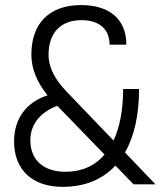

<svg xmlns="http://www.w3.org/2000/svg" viewBox="-20 -723 630 753"><path d="M503.9 0H589.8L470.2 -125C506.3 -188 525.4 -272 525.4 -374H462.9C462.9 -292 449.7 -224.1 425.3 -171.9L238.8 -366.2C196.8 -410.2 170.4 -458 170.4 -507.8C170.4 -594.2 217.8 -644 299.8 -644C369.1 -644 409.7 -608.9 409.7 -547.9H475.6C475.6 -646.5 410.6 -703.1 297.9 -703.1C174.3 -703.1 103 -632.3 103 -508.8C103 -453.6 125 -400.4 166.5 -349.1C82.5 -321.8 35.2 -257.3 35.2 -168C35.2 -57.1 106.9 9.8 225.6 9.8C312 9.8 381.8 -19 432.6 -73.7ZM390.1 -116.7C352.5 -72.8 300.8 -49.3 237.3 -49.3C150.9 -49.3 99.1 -95.2 99.1 -172.9C99.1 -234.9 136.7 -282.2 204.6 -308.1Z"/></svg>

Font: Cascadia Mono Light
Style: Regular
Weight: 300
Monospace: yes
Designer: Aaron Bell
Foundry: Saja Typeworks
Version: Version 2404.023